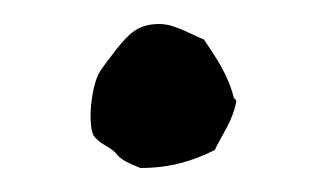

<svg xmlns="http://www.w3.org/2000/svg" viewBox="-20 -142 277 160"><path d="M175 -60C170 -80 160 -94 150 -109C138 -114 125 -122 113 -122C94 -122 87 -113 77 -101C72 -94 65 -86 62 -80C56 -68 53 -39 58 -29C63 -22 71 -20 76 -15C81 -8 88 -6 97 -2C122 -2 141 -8 159 -17C165 -30 174 -41 177 -58C176 -59 176 -60 175 -60Z"/></svg>

Font: FuturaRener
Style: Regular
Weight: 400
Designer: BSozoo
Foundry: BSozoo
Version: Version 1.0